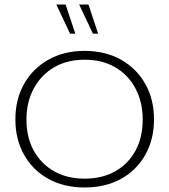

<svg xmlns="http://www.w3.org/2000/svg" viewBox="-20 -819 749 849"><path d="M354 10Q263 10 194 -28Q125 -66 86.5 -134.5Q48 -203 48 -291Q48 -380 86.5 -448Q125 -516 194 -555Q263 -594 354 -594Q446 -594 515 -555Q584 -516 622.5 -448Q661 -380 661 -291Q661 -203 622.5 -134.5Q584 -66 515 -28Q446 10 354 10ZM354 -29Q432 -29 489.5 -61.5Q547 -94 579 -152.5Q611 -211 611 -290Q611 -368 579 -428Q547 -488 489.5 -521.5Q432 -555 354 -555Q277 -555 219.5 -521.5Q162 -488 129.5 -428Q97 -368 97 -290Q97 -211 129.5 -152.5Q162 -94 219.5 -61.5Q277 -29 354 -29ZM391 -670 330 -799H371L414 -670ZM290 -670 229 -799H270L313 -670Z"/></svg>

Font: Rokkitt SemiBold ExtraLight
Style: Regular
Weight: 250
Version: Version 3.103